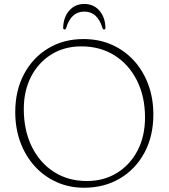

<svg xmlns="http://www.w3.org/2000/svg" viewBox="-20 -906 829 944"><path d="M391 -714Q466 -714 528.8 -686.5Q591.5 -659 637.5 -609Q683.5 -559 708.8 -491.2Q734 -423.5 734 -343Q734 -237 690.5 -155.8Q647 -74.5 570 -28.8Q493 17 393 17Q320 17 258.2 -10.8Q196.5 -38.5 151 -88.5Q105.5 -138.5 80.2 -206.5Q55 -274.5 55 -355Q55 -460.5 98 -541.5Q141 -622.5 216.8 -668.2Q292.5 -714 391 -714ZM693 -328Q693 -431.5 653.2 -510.5Q613.5 -589.5 543 -633.8Q472.5 -678 380 -678Q296.5 -678 232.8 -638.5Q169 -599 133 -529.5Q97 -460 97 -370Q97 -265 136.2 -185.2Q175.5 -105.5 245.2 -60.8Q315 -16 407 -16Q491 -16 555.5 -56Q620 -96 656.5 -166.2Q693 -236.5 693 -328ZM394.5 -849Q329.5 -849 305.5 -769Q303 -761 297.5 -761Q290.5 -761 290.5 -770Q292 -821.5 320.5 -854Q349 -886.5 394.5 -886.5Q440 -886.5 468.5 -854Q497 -821.5 498.5 -770Q498.5 -761 491.5 -761Q486 -761 483.5 -769Q459.5 -849 394.5 -849Z"/></svg>

Font: Fraunces 9pt S100 Thin
Style: Regular
Weight: 100
Version: Version 1.000; ttfautohint (v1.8.3)